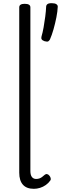

<svg xmlns="http://www.w3.org/2000/svg" viewBox="-20 -1170 383 1207"><path d="M193 17Q147 17 124 -9Q101 -35 101 -84V-1124Q101 -1135 109.5 -1140.5Q118 -1146 135 -1146Q153 -1146 162 -1140.5Q171 -1135 171 -1124V-95Q171 -70 180.5 -57.5Q190 -45 207 -45Q218 -45 227 -48Q236 -51 244 -57Q252 -63 261 -71Q268 -77 276 -75.5Q284 -74 291 -65Q296 -59 298.5 -50.5Q301 -42 296 -35Q285 -19 268 -7Q251 5 231.5 11Q212 17 193 17ZM260 -911Q246 -916 242 -923Q238 -930 241 -941Q248 -964 254 -997.5Q260 -1031 264.5 -1066Q269 -1101 270 -1127Q270 -1137 277.5 -1143.5Q285 -1150 305 -1150Q325 -1150 334.5 -1143.5Q344 -1137 343 -1127Q342 -1099 334.5 -1061Q327 -1023 316.5 -986Q306 -949 294 -922Q290 -915 284 -910.5Q278 -906 260 -911Z"/></svg>

Font: Playwrite BR Light
Style: Regular
Weight: 300
Version: Version 1.003